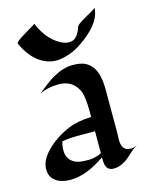

<svg xmlns="http://www.w3.org/2000/svg" viewBox="-110 -783 674 863"><g transform="rotate(-15 227.0 -351.5)"><path d="M367.7 -144.5 366.7 -110.4Q366.7 -72.3 388.2 -62Q396.5 -58.1 407.2 -58.1Q424.3 -58.1 442.4 -65.9Q423.8 -58.1 410.2 -45.4Q396.5 -32.7 382.3 -20.5Q347.2 8.8 311.5 8.8Q275.9 8.8 273.4 -32.2Q272.5 -43 272.5 -53.7Q184.6 7.3 111.3 7.3Q49.3 7.3 25.4 -30.3Q16.6 -43.9 16.6 -67.9Q16.6 -91.8 31.2 -116Q45.9 -140.1 68.4 -160.2Q108.4 -197.3 165 -221.2Q207 -239.3 272.9 -241.7V-263.2Q272.9 -340.8 258.8 -368.2Q244.6 -395.5 222.2 -408.4Q199.7 -421.4 169.4 -421.4Q118.2 -421.4 79.1 -401.4Q132.8 -445.8 157.7 -460Q209 -488.8 250.7 -488.8Q292.5 -488.8 313.5 -476.6Q334.5 -464.4 346.7 -444.3Q367.7 -409.2 367.7 -343.3ZM272.9 -72.8V-175.3H193.8Q151.4 -175.3 119.6 -169.4Q113.3 -148.4 113.3 -129.4Q113.3 -110.4 119.9 -96.7Q126.5 -83 138.2 -74.5Q149.9 -65.9 165.5 -62Q181.2 -58.1 211.9 -58.1Q242.7 -58.1 272.9 -72.8ZM414.6 -712.4Q413.1 -649.4 333.5 -587.4Q286.1 -550.3 248.8 -538.6Q211.4 -526.9 189.5 -526.9Q167.5 -526.9 147 -534.2Q126.5 -541.5 108.9 -554.2Q68.4 -583.5 41.5 -641.6Q39.6 -645 39.6 -647.5Q39.6 -649.9 46.4 -656Q53.2 -662.1 63.7 -668.9Q74.2 -675.8 86.4 -682.9Q98.6 -689.9 108.9 -696.3Q133.8 -710.4 134.3 -712.4Q166.5 -634.8 224.1 -603.5Q245.1 -591.8 262.9 -591.8Q280.8 -591.8 290 -598.6Q299.3 -605.5 305.2 -614.3Q315.9 -629.9 318.4 -641.4Q320.8 -652.8 334.2 -662.1Q347.7 -671.4 364.3 -680.9Q380.9 -690.4 395.8 -698.7Q410.6 -707 414.6 -712.4Z"/></g></svg>

Font: Fondamento
Style: Regular
Weight: 400
Version: Version 1.000